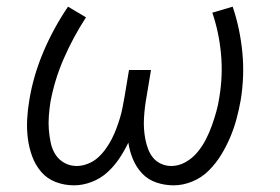

<svg xmlns="http://www.w3.org/2000/svg" viewBox="-20 -548 840 576"><path d="M202 8Q173 8 147 -2Q121 -12 103.5 -32.5Q86 -53 76.5 -79Q67 -105 63.5 -133Q60 -161 61.5 -190Q63 -219 68 -248Q80 -321 110 -392Q140 -463 184 -528L238 -496Q199 -436 171 -371.5Q143 -307 131 -240Q128 -220 126.5 -199.5Q125 -179 126.5 -159.5Q128 -140 132 -120.5Q136 -101 146 -85Q156 -69 173 -59.5Q190 -50 210 -50Q226 -50 243 -56.5Q260 -63 273 -74.5Q286 -86 296.5 -100.5Q307 -115 315 -130.5Q323 -146 329 -162Q335 -178 340 -194.5Q345 -211 348 -227.5Q351 -244 354 -260L367 -338H433L420 -260Q417 -244 415 -227.5Q413 -211 412 -194.5Q411 -178 412 -162Q413 -146 416 -130.5Q419 -115 424.5 -100.5Q430 -86 439.5 -74.5Q449 -63 463.5 -56.5Q478 -50 494 -50Q516 -50 536.5 -61.5Q557 -73 572 -91Q587 -109 597.5 -129.5Q608 -150 615.5 -171Q623 -192 629 -213.5Q635 -235 638 -256Q649 -322 643 -386.5Q637 -451 617 -510L678 -528Q700 -463 707 -391.5Q714 -320 702 -247Q697 -219 689.5 -191Q682 -163 670.5 -136Q659 -109 643.5 -83.5Q628 -58 606.5 -36.5Q585 -15 557 -3.5Q529 8 501 8Q474 8 449 -0.5Q424 -9 406.5 -27.5Q389 -46 379 -70Q369 -94 365 -120Q353 -95 337.5 -72Q322 -49 301.5 -30.5Q281 -12 254.5 -2Q228 8 202 8Z"/></svg>

Font: Iosevka Aile Light Oblique
Style: Regular
Weight: 300
Italic angle: -9°
Designer: Belleve Invis
Foundry: Belleve Invis
Version: Version 31.1.0; ttfautohint (v1.8.4)